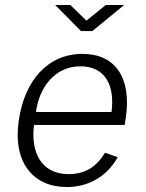

<svg xmlns="http://www.w3.org/2000/svg" viewBox="-20 -743 586 773"><path d="M406 -723 328 -660 263 -723H202L306 -618H352L480 -723ZM117 -240H482L487 -272C509 -431 444 -526 312 -526C174 -526 78 -421 55 -254C32 -87 115 10 249 10C333 10 408 -29 454 -110L403 -128C369 -74 327 -42 256 -42C144 -42 103 -133 117 -240ZM125 -292C136 -383 195 -476 304 -476C405 -476 443 -397 429 -292Z"/></svg>

Font: United Sans ExtraLight
Style: Italic
Weight: 200
Italic angle: -8°
Designer: Pablo Impallari, Rodrigo Fuenzalida (Modified by Dan O. Williams)
Version: Version 1.000;PS 001.000;hotconv 1.0.88;makeotf.lib2.5.64775